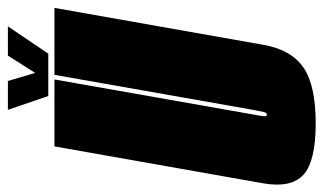

<svg xmlns="http://www.w3.org/2000/svg" viewBox="-216 -646 840 499"><g transform="rotate(-90 204.5 -396.0)"><path d="M134 4Q35 4 0.2 -28Q-34.5 -60 -22 -132L74 -675H248L156.5 -156Q153.5 -140 152.5 -131.5Q152 -125.5 154 -123.5Q155 -123 156.5 -123Q161.5 -123 163.5 -131.5Q165.5 -140 168.5 -156L260 -675H434L338 -132Q325.5 -60 279.2 -28Q233 4 134 4ZM205 -691 169 -796H244L265 -725L310 -796H386L315 -691Z"/></g></svg>

Font: Anybody UltraCondensed Black
Style: Italic
Weight: 900
Width: 1
Italic angle: -10°
Designer: Tyler Finck
Foundry: Etcetera Type Company
Version: Version 1.010; ttfautohint (v1.8.3) -l 8 -r 50 -G 200 -x 14 